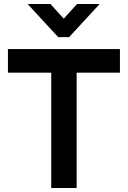

<svg xmlns="http://www.w3.org/2000/svg" viewBox="-20 -947 643 967"><path d="M273 -760 119 -927H234L301 -853L368 -927H482L328 -760ZM20 -700H584V-581H366V0H238V-581H20Z"/></svg>

Font: Haskoy Bold
Style: Regular
Weight: 700
Designer: Ertekin Erdin
Foundry: Ertekin Erdin
Version: Version 1.500; ttfautohint (v1.8.3)